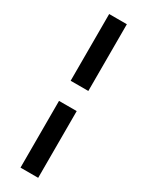

<svg xmlns="http://www.w3.org/2000/svg" viewBox="-235 -757 755 983"><g transform="rotate(30 142.0 -266.0)"><path d="M90 -325.5V-720H194.5V-325.5ZM90 188V-206.5H194.5V188Z"/></g></svg>

Font: Manrope KiralyPet SmBd KiralyPet
Style: Regular
Weight: 600
Designer: Mikhail Sharanda
Foundry: Mikhail Sharanda
Version: Version 4.502